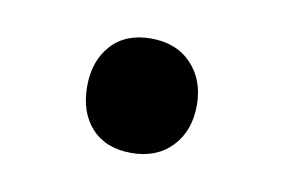

<svg xmlns="http://www.w3.org/2000/svg" viewBox="-33 -469 355 238"><g transform="rotate(10 144.0 -350.0)"><path d="M74 -350Q74 -382 92 -402Q110 -422 142 -422Q174 -422 193 -402Q212 -382 212 -350Q212 -318 193 -298Q174 -278 142 -278Q110 -278 92 -297.5Q74 -317 74 -350Z"/></g></svg>

Font: Taviraj Medium
Style: Regular
Weight: 500
Designer: Katatrad Team
Foundry: CadsonDemak
Version: Version 1.030